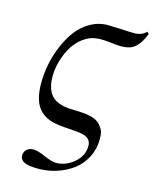

<svg xmlns="http://www.w3.org/2000/svg" viewBox="-125 -743 812 1014"><g transform="rotate(15 281.5 -236.0)"><path d="M81.1 -253.9Q81.1 -301.8 90.8 -353.5Q100.6 -405.3 121.8 -456.8Q143.1 -508.3 173.1 -548.8Q203.1 -589.4 247.6 -614.7Q292 -640.1 344.2 -640.1Q361.3 -640.1 411.1 -637.5Q460.9 -634.8 488.8 -634.8Q527.8 -634.8 553.2 -660.2L563 -649.9Q551.8 -624 543.9 -610.1Q536.1 -596.2 521.5 -580.1Q506.8 -564 486.1 -556.9Q465.3 -549.8 436 -549.8Q418 -549.8 382.8 -554Q347.7 -558.1 330.1 -558.1Q295.4 -558.1 270.8 -549.1Q246.1 -540 220.2 -519Q178.7 -483.4 154.3 -422.6Q129.9 -361.8 129.9 -303.2Q129.9 -246.6 152.8 -210.9Q168.9 -186.5 198.2 -174.8Q227.5 -163.1 260.3 -161.4Q293 -159.7 325.4 -158.7Q357.9 -157.7 387.7 -148.7Q417.5 -139.6 434.1 -119.1Q449.2 -99.6 453.1 -86.4Q457 -73.2 457 -46.9Q457 7.3 433.8 52.5Q410.6 97.7 372.1 126.7Q333.5 155.8 284.7 171.9Q235.8 188 183.1 188Q128.4 188 105.7 176.5Q83 165 83 143.1Q83 121.1 96.9 108.6Q110.8 96.2 133.8 96.2Q157.2 96.2 199.5 115Q241.7 133.8 265.1 133.8Q318.8 133.8 363.5 95.5Q408.2 57.1 408.2 3.9Q408.2 -18.1 396.2 -31Q384.3 -43.9 363.8 -48.8Q343.3 -53.7 317.9 -55.4Q292.5 -57.1 263.4 -59.3Q234.4 -61.5 207.3 -66.4Q180.2 -71.3 154.8 -85.4Q129.4 -99.6 112.8 -123Q81.1 -168 81.1 -253.9Z"/></g></svg>

Font: Common Serif SemiBold
Style: Italic
Weight: 600
Italic angle: -12°
Designer: Philipp H. Poll, Khaled Hosny
Foundry: Stefan Peev, Context Ltd.
Version: Version 1.026